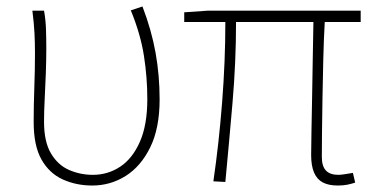

<svg xmlns="http://www.w3.org/2000/svg" viewBox="-20 -560 1163 593"><path d="M265 13Q215 13 173.5 -6Q132 -25 108 -67.5Q84 -110 84 -183Q84 -236 86 -289.5Q88 -343 88 -396Q88 -428 86.5 -457.5Q85 -487 80 -527H116Q121 -499 122 -470.5Q123 -442 123 -409Q123 -374 121.5 -333Q120 -292 118 -253.5Q116 -215 116 -184Q116 -122 137.5 -86Q159 -50 193.5 -35Q228 -20 267 -20Q313 -20 351 -45Q389 -70 412 -122Q435 -174 435 -254Q435 -321 424.5 -388Q414 -455 384 -528L420 -540Q448 -467 460.5 -397Q473 -327 473 -253Q473 -164 444 -105Q415 -46 368 -16.5Q321 13 265 13Z M1023 13Q995 13 977 3.5Q959 -6 950 -27Q941 -48 941 -81Q941 -108 942 -156Q943 -204 944 -262.5Q945 -321 946 -381Q947 -441 948 -492H709Q709 -368 698 -241Q687 -114 676 2L639 0Q656 -116 666 -243.5Q676 -371 676 -492H549V-522L621 -527H1094V-492H983Q980 -439 978.5 -378Q977 -317 976 -257.5Q975 -198 974.5 -150Q974 -102 974 -75Q974 -47 986.5 -33.5Q999 -20 1025 -20Q1036 -20 1070 -26L1077 4Q1065 8 1052.5 10.5Q1040 13 1023 13Z"/></svg>

Font: Noto Sans TC Thin
Style: Regular
Weight: 100
Designer: Ryoko NISHIZUKA 西塚涼子 (kana, bopomofo & ideographs); Paul D. Hunt (Latin, Greek & Cyrillic); Sandoll Communications 산돌커뮤니
Foundry: Adobe
Version: Version 2.004-H2;hotconv 1.0.118;makeotfexe 2.5.65603